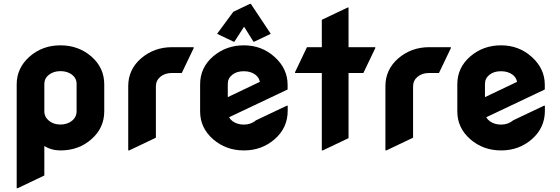

<svg xmlns="http://www.w3.org/2000/svg" viewBox="-20 -787 2965 1017"><path d="M214.8 -342.8V-197.8Q214.8 -167.5 239.3 -147.5Q263.7 -127.4 300 -127.4Q336.4 -127.4 361.1 -147.2Q385.7 -167 385.7 -198.2V-342.8Q385.7 -372.1 361.8 -391.1Q336.9 -410.2 300.5 -410.2Q264.2 -410.2 239.7 -391.4Q215.3 -372.6 214.8 -342.8ZM73.2 210H68.4V-340.3Q68.4 -426.8 136.7 -487.3Q204.6 -546.9 300 -546.9Q395.5 -546.9 463.9 -487.8Q532.2 -428.2 532.2 -340.3V-197.3Q532.2 -109.4 464.4 -49.8Q397 9.8 300.3 9.8Q252.4 9.8 214.8 -13.7V142.6Z M664.1 9.8H659.2V-330.6Q659.2 -418.9 727.5 -478Q796.4 -537.1 891.1 -537.1H1005.9V-532.2L942.9 -400.4H891.1Q853.5 -400.4 829.6 -380.4Q805.7 -360.4 805.7 -329.6V-57.6Z M1303.7 -766.6H1308.6L1414.1 -607.9L1327.1 -566.4H1322.3L1272.9 -645.5L1221.7 -566.4H1216.8L1129.9 -607.9L1215.8 -724.6ZM1108.4 -49.8Q1040 -109.9 1040 -196.8V-340.3Q1040 -428.7 1108.4 -487.8Q1176.8 -546.9 1271.7 -546.9Q1366.7 -546.9 1435.1 -484.9Q1503.4 -422.9 1503.4 -337.9V-313L1193.4 -166Q1199.7 -154.3 1211.4 -145.5Q1236.3 -127 1272 -127Q1309.1 -127 1336.4 -149.9L1499 -227.1H1503.9V-200.2Q1503.9 -110.4 1435.5 -50.3Q1367.2 9.8 1272 9.8Q1176.8 9.8 1108.4 -49.8ZM1186.5 -272.5 1356.4 -353.5Q1352.5 -376 1333 -391.1Q1308.6 -409.7 1271.5 -409.7Q1233.4 -409.7 1210.4 -391.1Q1186.5 -372.1 1186.5 -342.8Z M1689.5 9.8H1684.6V-400.4H1543V-405.3L1606 -537.1H1684.6V-682.1L1821.3 -747.1H1826.2V-537.1H1967.8V-532.2L1904.8 -400.4H1826.2V-55.2Z M2026.4 9.8H2021.5V-330.6Q2021.5 -418.9 2089.8 -478Q2158.7 -537.1 2253.4 -537.1H2368.2V-532.2L2305.2 -400.4H2253.4Q2215.8 -400.4 2191.9 -380.4Q2168 -360.4 2168 -329.6V-57.6Z M2470.7 -49.8Q2402.3 -109.9 2402.3 -196.8V-340.3Q2402.3 -428.7 2470.7 -487.8Q2539.1 -546.9 2634 -546.9Q2729 -546.9 2797.4 -484.9Q2865.7 -422.9 2865.7 -337.9V-313L2555.7 -166Q2562 -154.3 2573.7 -145.5Q2598.6 -127 2634.3 -127Q2671.4 -127 2698.7 -149.9L2861.3 -227.1H2866.2V-200.2Q2866.2 -110.4 2797.9 -50.3Q2729.5 9.8 2634.3 9.8Q2539.1 9.8 2470.7 -49.8ZM2548.8 -272.5 2718.8 -353.5Q2714.8 -376 2695.3 -391.1Q2670.9 -409.7 2633.8 -409.7Q2595.7 -409.7 2572.8 -391.1Q2548.8 -372.1 2548.8 -342.8Z"/></svg>

Font: Nova Round
Style: Bold
Weight: 700
Designer: Wojciech Kalinowski "wmk69" (wmk69@o2.pl)
Foundry: Wojciech Kalinowski "wmk69" (wmk69@o2.pl)
Version: Version 3.1.0; 2021-05-23